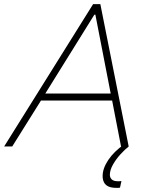

<svg xmlns="http://www.w3.org/2000/svg" viewBox="-37 -708 740 928"><path d="M-17 0 413 -688H448L585 0H548L505 -222H161L22 0ZM182 -256H498L424 -637H419ZM526 200Q501 200 486.5 193Q472 186 465.5 173Q459 160 459 143Q459 106 486.5 65Q514 24 563 -10L585 0Q567 14 545.5 37.5Q524 61 509 87.5Q494 114 494 137Q494 150 503 159Q512 168 533 168Q536 168 539.5 168Q543 168 550 167L543 199Q538 200 534.5 200Q531 200 526 200Z"/></svg>

Font: Saira Thin
Style: Italic
Weight: 100
Italic angle: -12°
Designer: Hector Gatti with collaboration of the Omnibus-Type team
Foundry: Omnibus-Type
Version: Version 1.101